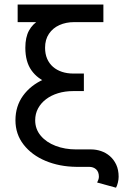

<svg xmlns="http://www.w3.org/2000/svg" viewBox="-20 -743 563 855"><path d="M58.6 -722.7V-644.5H440.4V-722.7ZM48.8 -207.5Q48.8 -145.5 85.2 -98.9Q121.6 -52.2 182.9 -26.6Q244.1 -1 319.3 0H376.5Q396 0 408.2 11.2Q420.4 22.5 420.4 44.4Q420.4 50.3 417.7 57.9Q415 65.4 412.6 69.8L496.6 92.8Q501.5 84.5 504.9 70.3Q508.3 56.2 508.3 44.4Q508.3 13.2 497.6 -9.8Q486.8 -32.7 469.2 -47.9Q451.7 -63 429.9 -70.3Q408.2 -77.6 386.2 -77.6H319.3Q269 -77.6 227.5 -93.5Q186 -109.4 161.4 -138.7Q136.7 -168 136.7 -207.5Q136.7 -236.3 149.4 -260Q162.1 -283.7 184.8 -301Q207.5 -318.4 238.5 -327.9Q269.5 -337.4 306.2 -337.4V-415.5Q232.4 -415.5 174.3 -389.4Q116.2 -363.3 82.5 -316.7Q48.8 -270 48.8 -207.5ZM353.5 -415.5H306.2V-337.4H353.5ZM310.5 -644.5V-683.6Q264.2 -683.6 224.4 -677Q184.6 -670.4 155 -653.6Q125.5 -636.7 109.1 -606.9Q92.8 -577.1 92.8 -530.3Q92.8 -468.3 120.1 -429.7Q147.5 -391.1 195.8 -373.3Q244.1 -355.5 306.2 -355.5V-415.5Q278.8 -415.5 255.9 -423.1Q232.9 -430.7 216.1 -445.3Q199.2 -460 189.9 -481.4Q180.7 -502.9 180.7 -530.3Q180.7 -566.9 198 -592.5Q215.3 -618.2 244.6 -631.3Q273.9 -644.5 310.5 -644.5Z"/></svg>

Font: Giphurs
Style: Regular
Weight: 400
Version: Version 2.010